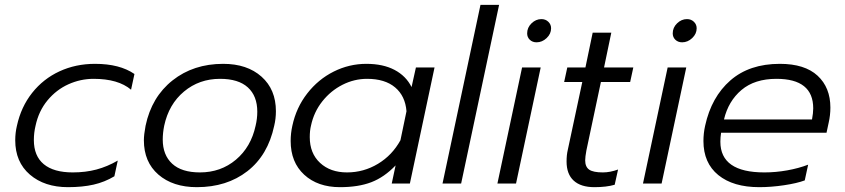

<svg xmlns="http://www.w3.org/2000/svg" viewBox="-20 -759 3494 794"><path d="M43 -179Q43 -210 50 -239Q67 -317 113 -375Q159 -433 226 -464Q293 -495 373 -495Q475 -495 536 -453L522 -388Q469 -433 367 -433Q313 -433 263 -410.5Q213 -388 176.5 -344Q140 -300 127 -239Q120 -210 120 -180Q120 -114 161 -80Q202 -46 281 -46Q334 -46 379 -58Q424 -70 467 -95L453 -30Q413 -6 367 4.5Q321 15 261 15Q164 15 103.5 -37Q43 -89 43 -179Z M575 -179Q575 -202 582 -239Q607 -358 693.5 -426.5Q780 -495 903 -495Q1002 -495 1061.5 -442Q1121 -389 1121 -299Q1121 -268 1114 -239Q1088 -117 1003 -51Q918 15 794 15Q695 15 635 -37Q575 -89 575 -179ZM1037 -239Q1044 -268 1044 -297Q1044 -362 1005 -397.5Q966 -433 890 -433Q804 -433 741 -380.5Q678 -328 659 -239Q653 -209 653 -182Q653 -118 692 -82Q731 -46 807 -46Q893 -46 955.5 -98.5Q1018 -151 1037 -239Z M1182 -176Q1182 -208 1189 -239Q1205 -314 1250.5 -372.5Q1296 -431 1360 -463Q1424 -495 1495 -495Q1564 -495 1611.5 -470Q1659 -445 1682 -399L1700 -480H1777L1675 0H1600L1616 -75Q1569 -26 1515.5 -5.5Q1462 15 1386 15Q1294 15 1238 -36.5Q1182 -88 1182 -176ZM1636 -179 1661 -299Q1656 -362 1614 -397.5Q1572 -433 1498 -433Q1445 -433 1396.5 -408.5Q1348 -384 1313 -340Q1278 -296 1266 -239Q1261 -219 1261 -192Q1261 -125 1303.5 -85.5Q1346 -46 1415 -46Q1484 -46 1543 -81.5Q1602 -117 1636 -179Z M1967 -739H2044L1887 0H1810Z M2160 -621Q2160 -645 2178 -662.5Q2196 -680 2219 -680Q2236 -680 2247.5 -669Q2259 -658 2259 -642Q2259 -619 2240.5 -601.5Q2222 -584 2199 -584Q2182 -584 2171 -594.5Q2160 -605 2160 -621ZM2139 -480H2216L2114 0H2037Z M2323 -91Q2323 -118 2328 -139L2388 -420H2313L2326 -480H2401L2431 -624H2508L2478 -480H2599L2586 -420H2465L2405 -137Q2400 -110 2400 -96Q2400 -69 2416.5 -57.5Q2433 -46 2473 -46Q2503 -46 2536 -58L2522 5Q2488 15 2438 15Q2382 15 2352.5 -12Q2323 -39 2323 -91Z M2762 -621Q2762 -645 2780 -662.5Q2798 -680 2821 -680Q2838 -680 2849.5 -669Q2861 -658 2861 -642Q2861 -619 2842.5 -601.5Q2824 -584 2801 -584Q2784 -584 2773 -594.5Q2762 -605 2762 -621ZM2741 -480H2818L2716 0H2639Z M2889 -176Q2889 -208 2896 -239Q2922 -358 3000.5 -426.5Q3079 -495 3205 -495Q3308 -495 3361 -446Q3414 -397 3414 -314Q3414 -283 3407 -252L3398 -210H2962Q2959 -191 2959 -173Q2959 -46 3141 -46Q3188 -46 3235.5 -54.5Q3283 -63 3322 -78L3308 -13Q3276 -1 3222.5 7Q3169 15 3120 15Q3012 15 2950.5 -35Q2889 -85 2889 -176ZM3338 -265Q3343 -292 3343 -311Q3343 -433 3191 -433Q3101 -433 3046.5 -387Q2992 -341 2974 -265Z"/></svg>

Font: Prompt Light
Style: Italic
Weight: 300
Italic angle: -12°
Designer: Katatrad Team
Foundry: CadsonDemak
Version: Version 1.000